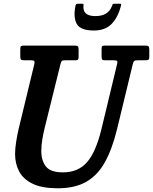

<svg xmlns="http://www.w3.org/2000/svg" viewBox="-20 -995 822 1032"><path d="M305 -650 221.5 -313Q213 -279.5 207.5 -246Q202 -212.5 202 -183Q202 -132 226.8 -100.2Q251.5 -68.5 318 -68.5Q400.5 -68.5 448 -123.5Q495.5 -178.5 525 -300L609 -649Q612.5 -662 610 -666.5Q607.5 -671 590 -671H545.5Q532 -671 529 -675.5Q526 -680 526 -693V-730Q526 -740.5 528.2 -745.2Q530.5 -750 541 -750H759Q773 -750 777.8 -746.5Q782.5 -743 782.5 -728V-690Q782.5 -677.5 778.2 -674.2Q774 -671 762.5 -671H723.5Q706.5 -671 701.8 -667.5Q697 -664 693.5 -649.5L609 -300Q582.5 -192 543 -121.8Q503.5 -51.5 442.5 -17.2Q381.5 17 291 17Q206 17 155.8 -7.2Q105.5 -31.5 83.2 -73.2Q61 -115 61 -167.5Q61 -196 66.8 -232.5Q72.5 -269 80 -301.5L164 -648.5Q167 -661.5 164.8 -666.2Q162.5 -671 146 -671H109.5Q96.5 -671 92.8 -675Q89 -679 89 -692.5V-731Q89 -743.5 93 -746.8Q97 -750 109.5 -750H380.5Q394.5 -750 398.5 -746Q402.5 -742 402.5 -727V-689Q402.5 -678 399 -674.5Q395.5 -671 384.5 -671H331Q315 -671 311.8 -667Q308.5 -663 305 -650ZM484.5 -831Q411.5 -831 392.2 -867.2Q373 -903.5 386 -965.5Q388 -975 399.5 -975H421.5Q430 -975 429 -967Q421.5 -908.5 492.5 -908.5Q560.5 -908.5 581 -960.5Q584 -967.5 585.2 -971.2Q586.5 -975 595.5 -975H622.5Q630 -975 630.8 -972.8Q631.5 -970.5 630 -963Q614.5 -902.5 580.2 -866.8Q546 -831 484.5 -831Z"/></svg>

Font: Besley* Narrow Semi
Style: Italic
Weight: 600
Width: 4
Italic angle: -13°
Designer: Owen Earl
Foundry: indestructible type*
Version: Version 3.000; ttfautohint (v1.8.3)